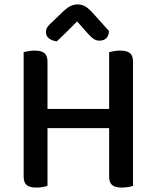

<svg xmlns="http://www.w3.org/2000/svg" viewBox="-20 -843 692 869"><path d="M474 -607Q481 -609 495 -611.5Q509 -614 524 -614Q553 -614 567.5 -603Q582 -592 582 -564V-2Q574 1 560.5 3.5Q547 6 532 6Q501 6 487.5 -5.5Q474 -17 474 -44V-263H195V-2Q187 1 174 3.5Q161 6 145 6Q114 6 100.5 -5.5Q87 -17 87 -44V-607Q95 -609 108.5 -611.5Q122 -614 137 -614Q166 -614 180.5 -603Q195 -592 195 -564V-350H474ZM329 -746Q310 -727 286.5 -703.5Q263 -680 237 -656Q216 -658 202 -669Q188 -680 188 -697Q188 -712 196 -722.5Q204 -733 220 -747L271 -796Q301 -823 330 -823Q349 -823 363 -815.5Q377 -808 392 -793L473 -703Q473 -682 461.5 -670.5Q450 -659 430 -659Q416 -659 404.5 -666.5Q393 -674 376 -693Z"/></svg>

Font: Baloo Tammudu 2 Medium
Style: Regular
Weight: 500
Designer: Maithili Shingre, Omkar Shende and Ek Type
Foundry: Ek Type
Version: Version 1.640;hotconv 1.0.111;makeotfexe 2.5.65597; ttfautoh